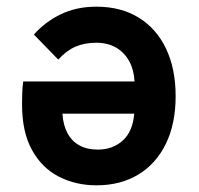

<svg xmlns="http://www.w3.org/2000/svg" viewBox="-20 -543 597 575"><path d="M269 12Q207 12 156.2 -14Q105.5 -40 75.8 -93.8Q46 -147.5 46 -230.5Q46 -244 46.5 -262.5Q47 -281 49.5 -299H383Q381 -334.5 366.5 -360.5Q352 -386.5 327 -400.8Q302 -415 268 -415Q233 -415 206 -403.2Q179 -391.5 154.5 -364.5L81.5 -439.5Q114.5 -477 161.5 -500Q208.5 -523 269 -523Q342.5 -523 395.8 -490Q449 -457 477.5 -396.8Q506 -336.5 506 -255Q506 -172.5 476.8 -112.5Q447.5 -52.5 394.2 -20.2Q341 12 269 12ZM273 -95Q317.5 -95 347.5 -122Q377.5 -149 382 -202.5H167Q169 -169 181.8 -144.8Q194.5 -120.5 217.5 -107.8Q240.5 -95 273 -95Z"/></svg>

Font: Undotted
Style: Bold
Weight: 700
Designer: Delve Withrington, Dave Bailey, Thomas Jockin
Foundry: Delve Fonts LLC
Version: Version 4.000